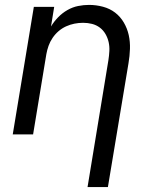

<svg xmlns="http://www.w3.org/2000/svg" viewBox="-20 -548 640 783"><path d="M337 215 422 -302Q425 -321 426 -340Q427 -359 423 -376.5Q419 -394 410 -409.5Q401 -425 387 -435.5Q373 -446 355.5 -450.5Q338 -455 319 -455Q301 -455 283.5 -451.5Q266 -448 249.5 -440.5Q233 -433 219 -421Q205 -409 194.5 -393.5Q184 -378 178 -361Q172 -344 169 -327L115 0H32L118 -520H201L188 -440Q200 -460 217 -477.5Q234 -495 255 -507Q276 -519 298.5 -523.5Q321 -528 343 -528Q372 -528 400 -520.5Q428 -513 449.5 -496.5Q471 -480 485 -456Q499 -432 505 -405Q511 -378 510 -348.5Q509 -319 504 -290L420 215Z"/></svg>

Font: Zed Sans Extended
Style: Italic
Weight: 400
Width: 7
Italic angle: -9°
Designer: Belleve Invis
Foundry: Belleve Invis
Version: Version 1.0.0; ttfautohint (v1.8.4)